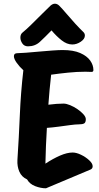

<svg xmlns="http://www.w3.org/2000/svg" viewBox="-20 -1002 536 1036"><path d="M228 14Q200 14 170 2.5Q140 -9 126 -34Q97 -47 84.5 -75.5Q72 -104 74 -139Q82 -260 87 -381Q92 -502 106 -623Q86 -641 70.5 -662.5Q55 -684 55 -699Q55 -715 74 -715Q88 -715 120 -717.5Q152 -720 190 -723.5Q228 -727 263 -729.5Q298 -732 318 -732Q376 -732 412.5 -716Q449 -700 466.5 -675.5Q484 -651 484 -624Q484 -614 474 -614Q465 -614 457 -614.5Q449 -615 441 -615Q396 -615 347 -610Q298 -605 256 -599Q247 -520 241 -437Q288 -443 323 -443Q338 -443 358.5 -434.5Q379 -426 398 -413Q417 -400 430 -385.5Q443 -371 443 -359Q443 -341 434 -336Q425 -331 406 -331Q388 -331 358.5 -327Q329 -323 295.5 -318.5Q262 -314 233 -312Q230 -264 228 -215.5Q226 -167 225 -119Q266 -146 304 -162.5Q342 -179 372 -179Q392 -179 417 -167Q442 -155 461 -137.5Q480 -120 480 -105Q480 -92 468 -87ZM131 -752Q111 -752 100.5 -767.5Q90 -783 90 -799Q90 -816 100 -825Q121 -842 149.5 -870Q178 -898 206.5 -926.5Q235 -955 253 -972Q265 -982 276 -982Q289 -982 300 -971Q315 -956 337.5 -929.5Q360 -903 384.5 -876Q409 -849 429 -830Q438 -822 438 -810Q438 -792 416 -777Q394 -762 370 -762Q341 -762 312.5 -784.5Q284 -807 258 -838Q221 -800 195 -776Q169 -752 131 -752Z"/></svg>

Font: Protest Riot
Style: Regular
Weight: 400
Designer: Octavio Pardo
Foundry: Ashler Design
Version: Version 2.005; ttfautohint (v1.8.4.7-5d5b)